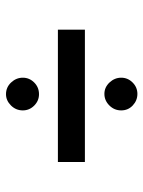

<svg xmlns="http://www.w3.org/2000/svg" viewBox="61 -633 478 640"><g transform="rotate(-90 300.0 -313.0)"><path d="M306 -422Q284 -422 268 -438Q252 -454 252 -476Q252 -499 268.5 -515.5Q285 -532 306 -532Q329 -532 345 -515Q361 -498 361 -476Q361 -454 345 -438Q329 -422 306 -422ZM80 -269V-359H521V-269ZM307 -94Q285 -94 268.5 -109.5Q252 -125 252 -148Q252 -171 268.5 -187.5Q285 -204 307 -204Q329 -204 345 -187Q361 -170 361 -148Q361 -126 345 -110Q329 -94 307 -94Z"/></g></svg>

Font: Inconsolata Expanded SemiBold
Style: Regular
Weight: 600
Width: 7
Monospace: yes
Designer: Raph Levien, Cyreal, Brenton Simpson
Foundry: Raph Levien, Cyreal, Google
Version: Version 3.001; ttfautohint (v1.8.2.53-6de2)